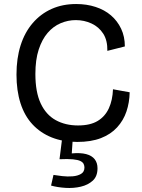

<svg xmlns="http://www.w3.org/2000/svg" viewBox="-20 -693 705 955"><path d="M364 13Q293 13 237 -9.5Q181 -32 141.5 -74.5Q102 -117 82 -179.5Q62 -242 62 -322Q62 -403 82.5 -467.5Q103 -532 142.5 -578Q182 -624 236.5 -648.5Q291 -673 359 -673Q411 -673 455.5 -658.5Q500 -644 532 -616.5Q564 -589 582.5 -550Q601 -511 601 -462L514 -440Q515 -492 493.5 -525.5Q472 -559 435.5 -576Q399 -593 357 -593Q318 -593 281.5 -577.5Q245 -562 217 -529.5Q189 -497 172.5 -446.5Q156 -396 156 -325Q156 -235 182.5 -178.5Q209 -122 257 -95.5Q305 -69 368 -69Q429 -69 466 -91.5Q503 -114 521.5 -154.5Q540 -195 542 -249L625 -234Q624 -183 609 -138.5Q594 -94 562.5 -59.5Q531 -25 482 -6Q433 13 364 13ZM234 230 246 177Q264 180 290 183Q316 186 341 184Q366 182 383 172Q400 162 400 140Q400 131 396 122.5Q392 114 380 108Q368 102 343 99.5Q318 97 276 99L289 -4H342L337 70Q380 66 408.5 73.5Q437 81 451 99Q465 117 465 144Q465 184 441.5 205.5Q418 227 382 235.5Q346 244 306 241.5Q266 239 234 230Z"/></svg>

Font: Bricolage Grotesque 16pt
Style: Regular
Weight: 400
Version: Version 1.001;gftools[0.9.33.dev8+g029e19f]